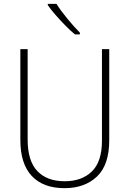

<svg xmlns="http://www.w3.org/2000/svg" viewBox="-20 -970 674 1000"><path d="M549 -240Q549 -111 485 -50.5Q421 10 316 10Q205 10 145.5 -53.5Q86 -117 86 -241V-714H124V-243Q124 -132 174.5 -79Q225 -26 317 -26Q406 -26 458.5 -77Q511 -128 511 -237V-714H549ZM274 -950Q296 -915 331 -872.5Q366 -830 396 -800V-791H370Q346 -811 319.5 -838Q293 -865 269 -892.5Q245 -920 229 -943V-950Z"/></svg>

Font: Noto Sans Arabic UI SmCn XLt
Style: Regular
Weight: 200
Width: 4
Designer: Monotype Design Team, Nadine Chahine and Nizar Qandah
Foundry: Monotype Imaging Inc.
Version: Version 2.010; ttfautohint (v1.8.4.7-5d5b)